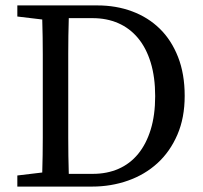

<svg xmlns="http://www.w3.org/2000/svg" viewBox="-20 -689 749 709"><path d="M323 -47Q375 -47 417.5 -65.5Q460 -84 490 -120.5Q520 -157 536.5 -210.5Q553 -264 553 -334Q553 -404 536.5 -458Q520 -512 489.5 -548.5Q459 -585 416.5 -603.5Q374 -622 322 -622H234Q232 -557 232 -491.5Q232 -426 232 -359V-322Q232 -248 232 -180.5Q232 -113 234 -47ZM340 -669Q409 -669 468 -647Q527 -625 570 -583Q613 -541 637.5 -478.5Q662 -416 662 -335Q662 -254 635 -191.5Q608 -129 561.5 -86.5Q515 -44 452.5 -22Q390 0 320 0H44V-41L136 -52Q138 -116 138 -182.5Q138 -249 138 -322V-359Q138 -424 138 -488Q138 -552 136 -617L44 -628V-669Z"/></svg>

Font: SourceSerifPro
Style: Book
Weight: 400
Designer: Frank Grießhammer
Foundry: Adobe Systems Incorporated
Version: Version 1.014;PS Version 1.0;hotconv 1.0.73;makeotf.lib2.5.5